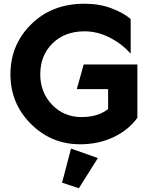

<svg xmlns="http://www.w3.org/2000/svg" viewBox="-20 -762 812 1030"><path d="M717 -416V-130Q670 -65 589.5 -26.5Q509 12 410 12Q255 12 145.5 -97.5Q36 -207 36 -363Q36 -522 147.5 -632Q259 -742 433 -742Q512 -742 576.5 -718Q641 -694 681 -660V-474Q634 -527 568.5 -560.5Q503 -594 433 -594Q328 -594 262 -529.5Q196 -465 196 -363Q196 -266 259.5 -200Q323 -134 418 -134Q505 -134 560 -177V-284H392L429 -416ZM403 248 313 218 361 35 505 86Z"/></svg>

Font: Freely
Style: Bold
Weight: 700
Designer: Kris Sowersby
Foundry: Klim Type Foundry
Version: Version 1.006;hotconv 1.0.113;makeotfexe 2.5.65598;200799169